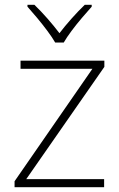

<svg xmlns="http://www.w3.org/2000/svg" viewBox="-20 -784 499 804"><path d="M416 0H41V-25L367 -496H66V-530H417V-504L90 -34H416ZM211 -606Q199 -627 178.5 -654.5Q158 -682 135.5 -709Q113 -736 95 -756V-764H124Q151 -738 179 -706Q207 -674 229 -645Q251 -674 279.5 -706Q308 -738 335 -764H364V-756Q346 -736 323 -709Q300 -682 279.5 -654.5Q259 -627 247 -606Z"/></svg>

Font: Noto Sans Kannada ExtraLight
Style: Regular
Weight: 200
Designer: Jelle Bosma - Monotype Design Team
Foundry: Monotype Imaging Inc.
Version: Version 2.005; ttfautohint (v1.8.4.7-5d5b)